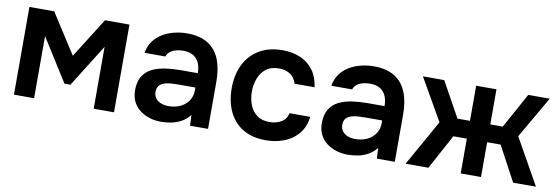

<svg xmlns="http://www.w3.org/2000/svg" viewBox="-46 -832 3296 1136"><g transform="rotate(10 1602.0 -264.0)"><path d="M59 0V-527H208L362 -287L513 -527H660V0H538V-372L378 -116H342L180 -373V0Z M942 7Q907 7 874.5 -3Q842 -13 816 -32.5Q790 -52 775 -81.5Q760 -111 760 -151Q760 -202 780 -234.5Q800 -267 834.5 -284Q869 -301 913 -307.5Q957 -314 1005 -314H1108Q1108 -349 1097 -374.5Q1086 -400 1062.5 -415Q1039 -430 1002 -430Q978 -430 957.5 -424.5Q937 -419 922.5 -407.5Q908 -396 902 -378H777Q784 -419 805.5 -448.5Q827 -478 858.5 -497Q890 -516 928 -525.5Q966 -535 1005 -535Q1082 -535 1130.5 -505Q1179 -475 1202 -419Q1225 -363 1225 -284V0H1117L1114 -64Q1092 -36 1063.5 -20.5Q1035 -5 1004 1Q973 7 942 7ZM970 -92Q1011 -92 1042 -107Q1073 -122 1091 -149Q1109 -176 1109 -212V-228H1014Q988 -228 964 -226.5Q940 -225 921.5 -218.5Q903 -212 892 -199Q881 -186 881 -162Q881 -139 893 -123.5Q905 -108 925.5 -100Q946 -92 970 -92Z M1573 7Q1491 7 1435 -26.5Q1379 -60 1350 -121Q1321 -182 1321 -262Q1321 -342 1351 -403.5Q1381 -465 1439 -500Q1497 -535 1580 -535Q1641 -535 1688.5 -514Q1736 -493 1765.5 -452.5Q1795 -412 1803 -352H1683Q1671 -390 1643.5 -407.5Q1616 -425 1577 -425Q1527 -425 1497.5 -400.5Q1468 -376 1455 -339Q1442 -302 1442 -262Q1442 -220 1456 -183.5Q1470 -147 1499.5 -125Q1529 -103 1576 -103Q1614 -103 1644.5 -120Q1675 -137 1684 -175H1808Q1801 -114 1767.5 -73.5Q1734 -33 1683 -13Q1632 7 1573 7Z M2064 7Q2029 7 1996.5 -3Q1964 -13 1938 -32.5Q1912 -52 1897 -81.5Q1882 -111 1882 -151Q1882 -202 1902 -234.5Q1922 -267 1956.5 -284Q1991 -301 2035 -307.5Q2079 -314 2127 -314H2230Q2230 -349 2219 -374.5Q2208 -400 2184.5 -415Q2161 -430 2124 -430Q2100 -430 2079.5 -424.5Q2059 -419 2044.5 -407.5Q2030 -396 2024 -378H1899Q1906 -419 1927.5 -448.5Q1949 -478 1980.5 -497Q2012 -516 2050 -525.5Q2088 -535 2127 -535Q2204 -535 2252.5 -505Q2301 -475 2324 -419Q2347 -363 2347 -284V0H2239L2236 -64Q2214 -36 2185.5 -20.5Q2157 -5 2126 1Q2095 7 2064 7ZM2092 -92Q2133 -92 2164 -107Q2195 -122 2213 -149Q2231 -176 2231 -212V-228H2136Q2110 -228 2086 -226.5Q2062 -225 2043.5 -218.5Q2025 -212 2014 -199Q2003 -186 2003 -162Q2003 -139 2015 -123.5Q2027 -108 2047.5 -100Q2068 -92 2092 -92Z M2412 0 2567 -276 2423 -527H2551L2668 -316H2743V-527H2865V-316H2940L3056 -527H3185L3040 -276L3195 0H3058L2946 -209H2865V0H2743V-209H2662L2549 0Z"/></g></svg>

Font: Onest SemiBold
Style: Regular
Weight: 600
Designer: Dmitri Voloshin, Andrey Kudryavtsev
Foundry: Dmitri Voloshin, Andrey Kudryavtsev
Version: Version 1.000;gftools[0.9.33]